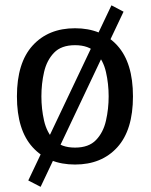

<svg xmlns="http://www.w3.org/2000/svg" viewBox="-20 -619 579 736"><path d="M135.7 97.2 88.4 72.8 407.2 -598.6 453.6 -574.2ZM267.6 11.7Q165.5 11.7 105.2 -54.4Q44.9 -120.6 44.9 -249.5Q44.9 -378.4 105.2 -444.6Q165.5 -510.7 267.6 -510.7Q369.6 -510.7 429.7 -444.6Q489.7 -378.4 489.7 -249.5Q489.7 -120.6 429.7 -54.4Q369.6 11.7 267.6 11.7ZM267.6 -53.2Q320.3 -53.2 348.1 -82.3Q376 -111.3 386.2 -156.5Q396.5 -201.7 396.5 -249.5Q396.5 -297.9 386.2 -342.8Q376 -387.7 348.1 -416.7Q320.3 -445.8 267.6 -445.8Q214.8 -445.8 187 -416.7Q159.2 -387.7 148.9 -342.8Q138.7 -297.9 138.7 -249.5Q138.7 -201.7 148.9 -156.5Q159.2 -111.3 187 -82.3Q214.8 -53.2 267.6 -53.2Z"/></svg>

Font: Pontano Sans Medium
Style: Regular
Weight: 500
Designer: Vernon Adams
Foundry: Vernon Adams
Version: Version 2.001